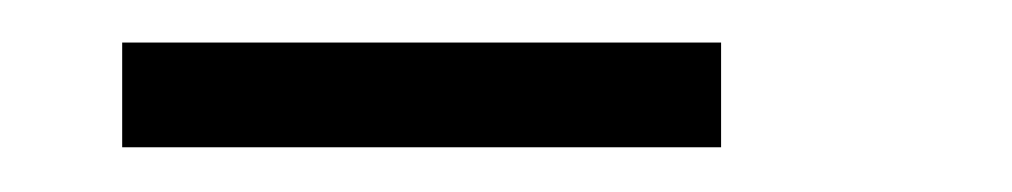

<svg xmlns="http://www.w3.org/2000/svg" viewBox="-20 -714 464 88"><path d="M36 -694.5H310.5V-646.5H36Z"/></svg>

Font: Big Shoulders Text Thin SemiBold
Style: Regular
Weight: 600
Version: Version 2.002